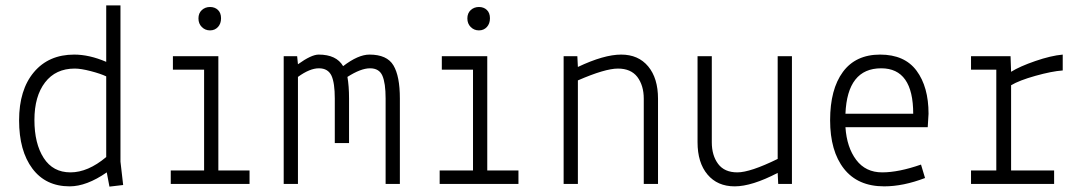

<svg xmlns="http://www.w3.org/2000/svg" viewBox="-20 -684 4040 714"><path d="M428 -664V-83L438 4L387 10L377 -43Q302 9 239 9Q150 9 100.5 -57Q51 -123 51 -236.5Q51 -350 106 -415.5Q161 -481 256 -481Q312 -481 375 -454V-664ZM375 -100V-400Q354 -410 317.5 -419.5Q281 -429 258 -429Q187 -429 147.5 -377.5Q108 -326 108 -238Q108 -150 142.5 -96.5Q177 -43 242 -43Q307 -43 375 -100Z M623 -425V-475H792V-50H908V0H615V-50H739V-425ZM761 -571Q743 -571 730.5 -583.5Q718 -596 718 -615.5Q718 -635 730.5 -646.5Q743 -658 761 -658Q779 -658 790.5 -647Q802 -636 802 -616Q802 -596 790.5 -583.5Q779 -571 761 -571Z M1085 -475 1088 -445Q1138 -481 1165 -481Q1231 -481 1256 -438Q1312 -481 1354 -481Q1419 -481 1443 -441Q1467 -401 1467 -318V0H1414V-318Q1414 -375 1402 -402.5Q1390 -430 1356 -430Q1322 -430 1272 -398Q1278 -364 1278 -318V-152H1225V-318Q1225 -375 1213 -402Q1200 -430 1166 -430Q1132 -430 1088 -398V0H1035V-475Z M1623 -425V-475H1792V-50H1908V0H1615V-50H1739V-425ZM1761 -571Q1743 -571 1730.5 -583.5Q1718 -596 1718 -615.5Q1718 -635 1730.5 -646.5Q1743 -658 1761 -658Q1779 -658 1790.5 -647Q1802 -636 1802 -616Q1802 -596 1790.5 -583.5Q1779 -571 1761 -571Z M2127 -475 2129 -435Q2226 -481 2290 -481Q2354 -481 2390.5 -437Q2427 -393 2427 -317V0H2374V-317Q2374 -366 2350 -398Q2326 -429 2278 -429Q2230 -429 2129 -385V0H2076V-475Z M2874 0 2872 -41Q2776 9 2712 9Q2648 9 2611 -35Q2574 -79 2574 -155V-475H2627V-155Q2627 -106 2650.5 -74.5Q2674 -43 2722 -43Q2770 -43 2872 -93V-475H2925V0Z M3433 -261 3430 -211H3124Q3129 -136 3164 -89.5Q3199 -43 3260.5 -43Q3322 -43 3405 -72L3420 -22Q3339 9 3268 9Q3170 9 3118.5 -56.5Q3067 -122 3067 -237Q3067 -352 3114.5 -416.5Q3162 -481 3253 -481Q3344 -481 3388.5 -421Q3433 -361 3433 -261ZM3257 -430Q3131 -430 3124 -261H3376Q3376 -430 3257 -430Z M3591 -425V-475H3738L3740 -417Q3772 -437 3830 -457Q3888 -477 3932 -481V-422Q3891 -419 3830.5 -402Q3770 -385 3740 -367V-50H3900V0H3591V-50H3685V-425Z"/></svg>

Font: TypoPRO Lekton
Style: Regular
Weight: 400
Monospace: yes
Designer: Paolo Mazzetti, Luciano Perondi, Raffaele Flato, Elena Papassissa, Emilio Macchia, Michela Povoleri, Tobias Seemiller, R
Version: Version 34.000